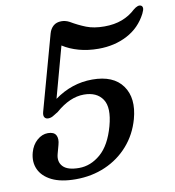

<svg xmlns="http://www.w3.org/2000/svg" viewBox="-82 -796 808 884"><g transform="rotate(-10 321.5 -354.5)"><path d="M27.5 -142.5Q37 -176.5 60.5 -197Q84 -217.5 111 -217.5Q139.5 -217.5 148.8 -200.5Q158 -183.5 150 -155.5L139 -115Q129.5 -79.5 150.8 -57Q172 -34.5 225.5 -34.5Q280 -34.5 326.2 -74.2Q372.5 -114 396 -199.5Q419 -283.5 392.2 -323.5Q365.5 -363.5 305 -363.5Q239.5 -363.5 173 -305.5Q157.5 -295.5 147.2 -289.8Q137 -284 125 -284Q113.5 -284 108 -292.5Q102.5 -301 107 -317.5L203.5 -667Q209.5 -688.5 224 -701.2Q238.5 -714 262 -714Q281 -714 299 -704.5Q334.5 -683.5 369.5 -669.8Q404.5 -656 453.5 -656Q500.5 -656 536.5 -669.8Q572.5 -683.5 599.5 -709Q623 -728.5 636.5 -720.5Q642 -717.5 643 -709.2Q644 -701 635 -683Q603.5 -622 544 -590.8Q484.5 -559.5 409.5 -559.5Q360 -559.5 317.8 -571.2Q275.5 -583 243 -604L178 -366Q259.5 -425 355 -425Q454 -425 496.2 -365.8Q538.5 -306.5 512.5 -212Q493 -142.5 448.2 -91.8Q403.5 -41 340.2 -13.5Q277 14 202 14Q133 14 90.2 -7.2Q47.5 -28.5 31.5 -64Q15.5 -99.5 27.5 -142.5Z"/></g></svg>

Font: Fraunces 9pt SuperSoft
Style: Italic
Weight: 400
Italic angle: -16°
Version: Version 1.000;[b76b70a41]